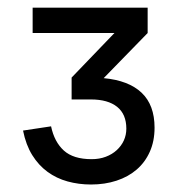

<svg xmlns="http://www.w3.org/2000/svg" viewBox="-20 -740 482 500"><path d="M382.5 -407.5Q382.5 -372.5 370.2 -345Q358 -317.5 336 -298.5Q314 -279.5 283.5 -269.5Q253 -259.5 217 -259.5Q185 -259.5 156 -267.5Q127 -275.5 103.8 -292.5Q80.5 -309.5 64 -336Q47.5 -362.5 40 -400L113 -411Q121.5 -370.5 146.2 -348Q171 -325.5 218.5 -325.5Q239 -325.5 255.5 -331.8Q272 -338 284 -349Q296 -360 302.5 -374.2Q309 -388.5 309 -405Q309 -442.5 285 -461.8Q261 -481 217 -481H166.5V-538L278 -654H65V-720H364.5V-654L250 -536.5Q315 -530.5 348.8 -498.5Q382.5 -466.5 382.5 -407.5Z"/></svg>

Font: Vela Sans SemBd
Style: Regular
Weight: 600
Designer: Principal design: Mikhail Sharanda - project Manrope.
Design modification: Ravid Balaliev
Foundry: Mikhail Sharanda
Version: Version 1.001